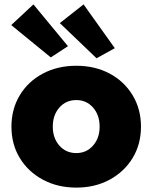

<svg xmlns="http://www.w3.org/2000/svg" viewBox="-20 -843 693 873"><path d="M327 10Q242 10 175 -26Q108 -62 70 -124.5Q32 -187 32 -267Q32 -347 70 -410Q108 -473 175 -508.5Q242 -544 327 -544Q412 -544 478.5 -508.5Q545 -473 583 -410Q621 -347 621 -267Q621 -187 583 -124.5Q545 -62 478.5 -26Q412 10 327 10ZM327 -147Q373 -147 403 -181Q433 -215 433 -267Q433 -320 403 -354Q373 -388 327 -388Q280 -388 250 -354Q220 -320 220 -267Q220 -215 250 -181Q280 -147 327 -147ZM419 -578 252 -738 360 -823 502 -624ZM211 -582 31 -729 132 -823 289 -633Z"/></svg>

Font: Lexend ExtraBold
Style: Regular
Weight: 800
Designer: Bonnie Shaver-Troup, Thomas Jockin
Foundry: Lexend
Version: Version 1.007; ttfautohint (v1.8.3)